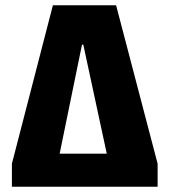

<svg xmlns="http://www.w3.org/2000/svg" viewBox="-20 -706 640 726"><path d="M25 0V-87L180 -686H419L576 -87V0ZM191 -54 125 -125H464L399 -54L295 -537H290Z"/></svg>

Font: Chivo Mono ExtraBold
Style: Regular
Weight: 800
Monospace: yes
Designer: Hector Gatti
Foundry: Omnibus-Type
Version: Version 1.008